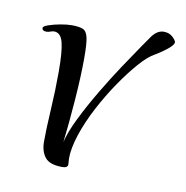

<svg xmlns="http://www.w3.org/2000/svg" viewBox="-53 -442 466 481"><g transform="rotate(10 179.5 -202.0)"><path d="M135 -13Q103 -13 91 -28Q79 -43 79 -68Q79 -100 82 -150Q85 -200 85 -246Q85 -298 79 -321Q73 -344 56 -344Q52 -344 47 -342Q42 -340 37 -340Q26 -340 26 -348Q26 -352 39 -356.5Q52 -361 68.5 -364Q85 -367 97 -367Q116 -367 125.5 -363Q135 -359 138.5 -343.5Q142 -328 142 -292Q142 -247 137.5 -186Q133 -125 127 -75Q133 -101 151 -137.5Q169 -174 192.5 -213.5Q216 -253 239 -287.5Q262 -322 278.5 -346Q295 -370 298 -374Q311 -391 327 -391Q341 -391 350 -382.5Q359 -374 359 -369Q358 -362 343.5 -350.5Q329 -339 315 -331Q298 -322 276.5 -297.5Q255 -273 232.5 -240Q210 -207 190.5 -170Q171 -133 159.5 -98Q148 -63 148 -37Q148 -33 148.5 -29.5Q149 -26 149 -22Q149 -13 135 -13Z"/></g></svg>

Font: Comforter
Style: Regular
Weight: 400
Designer: Robert E. Leuschke
Foundry: Robert E. Leuschke
Version: Version 1.013; ttfautohint (v1.8.3)